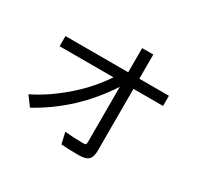

<svg xmlns="http://www.w3.org/2000/svg" viewBox="-148 -858 1146 1095"><g transform="rotate(30 425.0 -311.0)"><path d="M494.6 -666H567.9V-506.8H762.7V-439.9H567.9V-31.7Q567.9 8.3 550.3 25.9Q532.7 43.9 484.9 43.9Q419.9 43.9 370.6 40L353.5 -33.7Q409.2 -27.8 477.5 -27.8Q490.7 -27.8 493.2 -34.7Q494.6 -39.1 494.6 -49.8V-411.1Q344.2 -180.2 110.4 -51.8L64.5 -113.8Q176.3 -168 286.6 -267.1Q372.6 -344.7 436.5 -439.9H81.5V-506.8H494.6Z"/></g></svg>

Font: FORM UDPGothic
Style: Regular
Weight: 400
Foundry: Pronama LLC
Version: Version 1.05101